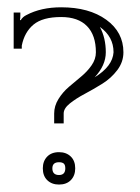

<svg xmlns="http://www.w3.org/2000/svg" viewBox="-20 -492 380 521"><path d="M140.1 -79.1Q159.7 -79.1 171.9 -67.4Q184.1 -55.7 184.1 -35.2Q184.1 -15.6 172.4 -3.4Q160.6 8.8 140.1 8.8Q120.6 8.8 108.4 -2.9Q96.2 -14.6 96.2 -35.2Q96.2 -54.7 107.9 -66.9Q119.6 -79.1 140.1 -79.1ZM146 -472.2Q221.7 -472.2 268.3 -438.5Q314.9 -404.8 314.9 -350.1Q314.9 -323.7 298.3 -301.8Q281.7 -279.8 257.8 -264.9Q233.9 -250 210 -237.3Q186 -224.6 169.4 -211.2Q152.8 -197.8 152.8 -184.1V-157.2H127V-184.1Q127 -204.6 138.7 -223.4Q150.4 -242.2 167 -256.3Q183.6 -270.5 200.2 -284.2Q216.8 -297.9 228.5 -314.7Q240.2 -331.5 240.2 -350.1Q240.2 -396.5 216.1 -421.1Q191.9 -445.8 146 -445.8Q95.7 -445.8 71 -425.3Q46.4 -404.8 39.1 -368.2V-359.9H17.1V-458H35.2V-452.1Q35.2 -440.9 34.2 -438L36.1 -437Q41.5 -446.3 51.8 -451.2Q91.3 -472.2 146 -472.2ZM140.1 -51.8Q122.1 -51.8 122.1 -35.2Q122.1 -17.1 140.1 -17.1Q157.2 -17.1 157.2 -35.2Q157.2 -44.4 153.1 -48.1Q148.9 -51.8 140.1 -51.8ZM236.8 -282.2Q285.6 -312 288.1 -350.1Q288.1 -392.6 251 -418.9Q267.1 -389.2 267.1 -350.1Q267.1 -314.5 236.8 -282.2Z"/></svg>

Font: FoglihtenNo01
Style: Regular
Weight: 500
Version: Version 0.61